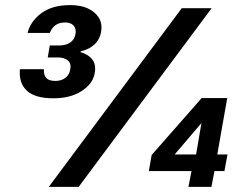

<svg xmlns="http://www.w3.org/2000/svg" viewBox="-20 -732 952 752"><path d="M189 -347Q117 -347 85 -377Q53 -407 58 -461H152Q151 -444 156.5 -433.5Q162 -423 172.5 -419Q183 -415 197 -415Q220 -415 236 -427Q252 -439 255 -460Q260 -483 246 -495Q232 -507 207 -507H167L175 -554H213Q238 -554 255 -565.5Q272 -577 276 -600Q279 -620 268 -632Q257 -644 235 -644Q212 -644 197.5 -633.5Q183 -623 175 -603H88Q99 -648 141.5 -680Q184 -712 255 -712Q316 -712 350 -682.5Q384 -653 376 -608Q371 -577 349.5 -557.5Q328 -538 296 -531L295 -528Q326 -519 341.5 -499Q357 -479 351 -446Q344 -404 300 -375.5Q256 -347 189 -347ZM171 0 692 -700H809L288 0ZM718 0 730 -62H563L574 -125L770 -348H870L831 -127H871L859 -62H820L808 0ZM664 -127H748L769 -250Z"/></svg>

Font: DM Sans SemiBold
Style: Italic
Weight: 600
Italic angle: -10°
Designer: Colophon Foundry, Jonny Pinhorn
Foundry: Colophon Foundry
Version: Version 4.004;gftools[0.9.30]